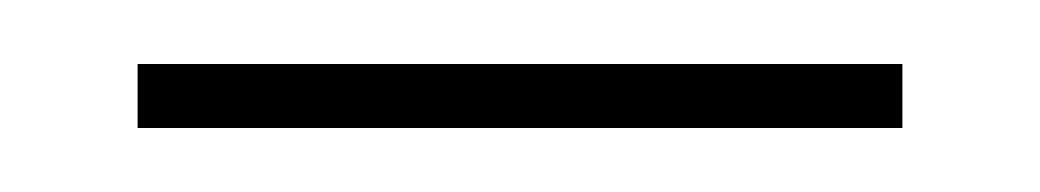

<svg xmlns="http://www.w3.org/2000/svg" viewBox="-20 -303 325 60"><path d="M23 -263V-283H262V-263Z"/></svg>

Font: Noto Serif Display SemiCondensed Light
Style: Regular
Weight: 300
Width: 4
Designer: Monotype Design Team
Foundry: Monotype Imaging Inc.
Version: Version 2.009